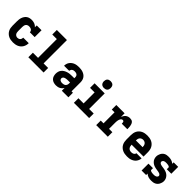

<svg xmlns="http://www.w3.org/2000/svg" viewBox="312 -2169 3577 3577"><g transform="rotate(45 2100.0 -381.0)"><path d="M298 8Q268 8 238.5 3Q209 -2 182.5 -15Q156 -28 134.5 -48.5Q113 -69 99 -95.5Q85 -122 80 -151Q75 -180 75 -210V-320Q75 -347 78 -373Q81 -399 90 -424.5Q99 -450 114 -472Q129 -494 150.5 -509.5Q172 -525 198.5 -531.5Q225 -538 251 -538Q270 -538 289.5 -535Q309 -532 327 -525.5Q345 -519 361 -508Q377 -497 390 -482V-530H517V-349H390Q390 -365 383 -379.5Q376 -394 363 -402.5Q350 -411 334.5 -414.5Q319 -418 303 -418Q285 -418 267.5 -411Q250 -404 239 -389.5Q228 -375 224 -356.5Q220 -338 220 -320V-210Q220 -192 223.5 -174.5Q227 -157 237 -142.5Q247 -128 263.5 -120Q280 -112 298 -112Q313 -112 328 -117Q343 -122 353.5 -133.5Q364 -145 369 -160Q374 -175 374 -191Q374 -191 374 -191Q374 -191 374 -191Q374 -191 374 -191Q374 -191 374 -191H519Q519 -191 519 -191Q519 -191 519 -191Q519 -163 512 -135.5Q505 -108 490.5 -84Q476 -60 454.5 -41.5Q433 -23 407 -12Q381 -1 353.5 3.5Q326 8 298 8Z M699 0V-120H835V-615H715V-735H981V-120H1101V0Z M1431 8Q1400 8 1369.5 -1Q1339 -10 1316.5 -31.5Q1294 -53 1284.5 -83Q1275 -113 1275 -144Q1275 -173 1283 -201.5Q1291 -230 1309.5 -252.5Q1328 -275 1353.5 -290Q1379 -305 1407 -314Q1435 -323 1464 -326Q1493 -329 1522 -329H1581V-357Q1581 -372 1575 -386.5Q1569 -401 1556.5 -410Q1544 -419 1529 -422.5Q1514 -426 1498 -426Q1483 -426 1468.5 -422.5Q1454 -419 1442 -410Q1430 -401 1423.5 -387.5Q1417 -374 1417 -359H1281Q1281 -385 1288.5 -411Q1296 -437 1311.5 -458.5Q1327 -480 1348.5 -496Q1370 -512 1394.5 -521.5Q1419 -531 1445.5 -534.5Q1472 -538 1498 -538Q1525 -538 1552 -534.5Q1579 -531 1604 -522Q1629 -513 1651.5 -497Q1674 -481 1689 -458.5Q1704 -436 1710.5 -410Q1717 -384 1717 -357V-120H1754V0H1581V-75Q1570 -55 1554 -38.5Q1538 -22 1518 -11.5Q1498 -1 1475.5 3.5Q1453 8 1431 8ZM1486 -104Q1504 -104 1522 -108.5Q1540 -113 1554 -124.5Q1568 -136 1574.5 -153.5Q1581 -171 1581 -189V-217H1522Q1510 -217 1498.5 -216Q1487 -215 1475.5 -213Q1464 -211 1453 -207.5Q1442 -204 1432.5 -197.5Q1423 -191 1417 -180.5Q1411 -170 1411 -159Q1411 -145 1417.5 -133.5Q1424 -122 1435.5 -115Q1447 -108 1460 -106Q1473 -104 1486 -104Z M1899 0V-120H2035V-410H1915V-530H2181V-120H2301V0ZM2100 -590Q2082 -590 2064 -595.5Q2046 -601 2033.5 -613.5Q2021 -626 2015.5 -644Q2010 -662 2010 -680Q2010 -698 2015.5 -716Q2021 -734 2033.5 -746.5Q2046 -759 2064 -764.5Q2082 -770 2100 -770Q2118 -770 2136 -764.5Q2154 -759 2166.5 -746.5Q2179 -734 2184.5 -716Q2190 -698 2190 -680Q2190 -662 2184.5 -644Q2179 -626 2166.5 -613.5Q2154 -601 2136 -595.5Q2118 -590 2100 -590Z M2487 0V-120H2560V-410H2487V-530H2705V-435Q2714 -456 2726.5 -475.5Q2739 -495 2756.5 -509.5Q2774 -524 2796.5 -531Q2819 -538 2842 -538Q2862 -538 2882 -532.5Q2902 -527 2915.5 -511.5Q2929 -496 2936 -476.5Q2943 -457 2946 -437Q2949 -417 2950 -396.5Q2951 -376 2951 -356H2805Q2805 -363 2804.5 -369.5Q2804 -376 2803.5 -383Q2803 -390 2801 -396.5Q2799 -403 2794.5 -408.5Q2790 -414 2783.5 -416Q2777 -418 2770 -418Q2756 -418 2744.5 -409.5Q2733 -401 2726 -389Q2719 -377 2715 -363.5Q2711 -350 2709 -336.5Q2707 -323 2706 -309Q2705 -295 2705 -281V-120H2793V0Z M3303 8Q3273 8 3243 3Q3213 -2 3186 -14.5Q3159 -27 3136.5 -47.5Q3114 -68 3100 -94.5Q3086 -121 3080.5 -150.5Q3075 -180 3075 -210V-320Q3075 -350 3080.5 -379.5Q3086 -409 3099.5 -435Q3113 -461 3135 -482Q3157 -503 3184 -515.5Q3211 -528 3240.5 -533Q3270 -538 3300 -538Q3330 -538 3359.5 -533Q3389 -528 3416 -515.5Q3443 -503 3465 -482Q3487 -461 3500.5 -435Q3514 -409 3519.5 -379.5Q3525 -350 3525 -320V-209H3211Q3211 -189 3216 -169.5Q3221 -150 3233 -134.5Q3245 -119 3264 -111.5Q3283 -104 3303 -104Q3317 -104 3331 -106.5Q3345 -109 3357 -116Q3369 -123 3377.5 -134.5Q3386 -146 3387 -160H3523Q3522 -135 3512.5 -110.5Q3503 -86 3487.5 -65.5Q3472 -45 3450 -30.5Q3428 -16 3404 -7Q3380 2 3354.5 5Q3329 8 3303 8ZM3211 -321H3389Q3389 -341 3384.5 -360Q3380 -379 3368.5 -394.5Q3357 -410 3338.5 -418Q3320 -426 3300 -426Q3280 -426 3261.5 -418Q3243 -410 3231.5 -394.5Q3220 -379 3215.5 -359.5Q3211 -340 3211 -321Z M3944 8Q3925 8 3906 6Q3887 4 3868.5 -1.5Q3850 -7 3833 -16Q3816 -25 3802 -38V0H3683V-181H3802V-136Q3802 -127 3809.5 -121.5Q3817 -116 3825.5 -113Q3834 -110 3843 -108.5Q3852 -107 3860.5 -106Q3869 -105 3878 -104.5Q3887 -104 3896 -104Q3910 -104 3924 -105.5Q3938 -107 3950.5 -113Q3963 -119 3972.5 -130Q3982 -141 3982 -155Q3982 -170 3971 -180.5Q3960 -191 3946.5 -196Q3933 -201 3918.5 -203.5Q3904 -206 3890 -208Q3876 -210 3861.5 -212.5Q3847 -215 3833 -218Q3819 -221 3805.5 -225.5Q3792 -230 3779 -236.5Q3766 -243 3754.5 -251.5Q3743 -260 3732.5 -270.5Q3722 -281 3714 -293Q3706 -305 3701 -318.5Q3696 -332 3693 -346Q3690 -360 3690 -375Q3690 -397 3695.5 -418.5Q3701 -440 3711 -459.5Q3721 -479 3736.5 -495Q3752 -511 3771.5 -521Q3791 -531 3813 -534.5Q3835 -538 3857 -538Q3876 -538 3895 -536Q3914 -534 3932 -528.5Q3950 -523 3967 -514Q3984 -505 3998 -492V-530H4117V-349H3998V-394Q3998 -403 3990.5 -408.5Q3983 -414 3974.5 -417Q3966 -420 3957.5 -421.5Q3949 -423 3940 -424Q3931 -425 3922.5 -425.5Q3914 -426 3905 -426Q3892 -426 3878.5 -424.5Q3865 -423 3853.5 -417Q3842 -411 3834 -399.5Q3826 -388 3826 -375Q3826 -361 3836.5 -350Q3847 -339 3861 -334Q3875 -329 3889 -326.5Q3903 -324 3917.5 -322Q3932 -320 3946 -318Q3960 -316 3974 -312.5Q3988 -309 4002 -304.5Q4016 -300 4029 -293.5Q4042 -287 4053.5 -278.5Q4065 -270 4075 -259.5Q4085 -249 4093 -237Q4101 -225 4106.5 -211.5Q4112 -198 4115 -184Q4118 -170 4118 -156Q4118 -133 4112 -111Q4106 -89 4095.5 -69.5Q4085 -50 4068.5 -34Q4052 -18 4031.5 -8.5Q4011 1 3989 4.5Q3967 8 3944 8Z"/></g></svg>

Font: Iosevka Curly Slab HvEx
Style: Regular
Weight: 900
Width: 7
Monospace: yes
Designer: Belleve Invis
Foundry: Belleve Invis
Version: Version 11.1.0; ttfautohint (v1.8.3)